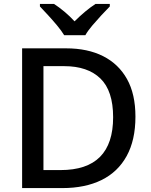

<svg xmlns="http://www.w3.org/2000/svg" viewBox="-20 -961 771 981"><path d="M93 0V-714H318Q428 -714 507 -674Q586 -634 629 -557Q672 -480 672 -365Q672 -245 627 -163.5Q582 -82 498.5 -41Q415 0 298 0ZM202 -92H289Q424 -92 491 -159.5Q558 -227 558 -362Q558 -497 493 -560Q428 -623 308 -623H202ZM308 -781Q294 -804 272 -830.5Q250 -857 226 -883Q202 -909 184 -928V-941H256Q282 -924 309 -901.5Q336 -879 361 -852Q388 -879 415 -901.5Q442 -924 468 -941H541V-928Q522 -909 498 -883Q474 -857 451.5 -830.5Q429 -804 416 -781Z"/></svg>

Font: Noto Sans Symbols Medium
Style: Regular
Weight: 500
Version: Version 2.002